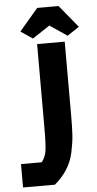

<svg xmlns="http://www.w3.org/2000/svg" viewBox="-59 -914 478 949"><g transform="rotate(-5 180.0 -439.0)"><path d="M16 -116H119Q137 -139 142 -169.5Q147 -200 147 -293V-700H284V-340Q284 -273 281.5 -236Q279 -199 269 -152Q250 -63 174 0H16ZM163 -878H269L360 -767L301 -728L215 -786L129 -729L70 -769Z"/></g></svg>

Font: Jockey One
Style: Regular
Weight: 400
Designer: TypeTogether
Foundry: TypeTogether
Version: Version 1.002